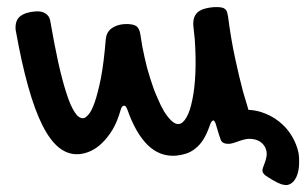

<svg xmlns="http://www.w3.org/2000/svg" viewBox="-20 -408 871 546"><path d="M810.1 -21Q795.4 -45.4 772.9 -63Q750.5 -80.6 721.2 -89.8Q704.6 -94.7 686.5 -95.7Q679.7 -117.7 670.9 -148.4Q660.2 -188.5 648.4 -243.2Q636.7 -297.4 628.4 -361.8Q627 -369.1 625.5 -374.5Q623.5 -379.9 619.1 -382.8Q615.2 -386.2 607.4 -387.2Q600.1 -388.2 587.9 -387.7Q574.7 -386.7 564 -383.8Q552.7 -380.9 544.4 -375Q536.6 -369.1 532.7 -359.4Q528.8 -349.6 529.8 -335Q530.8 -325.2 531.7 -316.4Q532.7 -307.6 533.7 -298.3Q537.6 -244.1 535.6 -199.7Q533.7 -155.8 526.9 -124Q520.5 -91.8 510.3 -74.2Q500 -56.2 487.8 -55.2Q478.5 -54.7 468.3 -64Q457.5 -73.7 446.8 -90.8Q436.5 -108.4 426.3 -132.8Q416 -156.2 407.2 -185.1Q397.9 -213.4 391.1 -245.1Q383.8 -276.4 379.4 -308.6Q377 -327.1 367.2 -334Q356.9 -340.8 332 -339.4Q310.5 -337.4 296.4 -326.7Q282.7 -315.9 280.8 -296.9Q275.4 -230 267.1 -186.5Q258.3 -143.1 249.5 -117.7Q240.7 -92.3 231.9 -82.5Q223.1 -72.3 216.8 -71.8Q204.1 -70.8 192.4 -88.9Q180.2 -107.4 168.9 -143.1Q157.2 -178.7 145.5 -231Q134.3 -283.2 122.6 -350.1Q120.1 -362.8 109.4 -369.6Q98.6 -377 80.6 -375.5Q52.7 -373.5 37.6 -361.8Q22.5 -350.1 24.4 -323.7Q41 -230 60.1 -162.1Q79.1 -94.2 101.1 -50.8Q123.5 -6.8 148.9 12.7Q174.8 32.7 204.6 30.3Q220.7 29.3 237.8 21.5Q254.9 13.7 270.5 -1.5Q286.1 -16.6 300.3 -39.6Q314 -63 323.2 -95.7Q325.2 -102.5 327.6 -105Q330.1 -107.4 332.5 -107.4Q335 -107.9 336.9 -106Q339.4 -103.5 342.3 -96.2Q365.7 -29.3 399.9 4.4Q434.6 38.1 480.5 34.7Q495.6 33.2 509.3 28.8Q522.9 24.4 535.2 14.6Q547.4 5.4 557.6 -10.3Q567.4 -25.4 575.7 -48.8Q581.1 -65.4 586.4 -65.4Q591.3 -65.9 595.7 -48.3Q599.1 -36.1 602.1 -26.9Q605 -18.1 607.9 -9.8Q610.8 -3.4 617.2 -1Q623.5 1.5 631.8 1Q642.1 0 654.3 -4.9L658.2 -6.3Q671.9 -11.2 681.6 -12.7Q689 -13.7 697.8 -12.7Q706.5 -11.7 714.8 -7.8Q723.1 -3.9 729 3.4Q735.4 10.7 737.8 22.5Q739.3 31.7 737.3 39.6Q735.8 47.9 732.9 55.2Q730 62 728 68.4Q725.6 74.2 726.6 79.1Q727.5 84.5 733.4 89.8Q739.7 94.7 756.3 104.5Q771.5 113.3 780.8 116.2Q789.6 118.7 796.4 118.2Q808.1 116.2 815.9 106.4Q823.7 96.7 827.1 83Q830.6 69.8 830.6 54.7Q831.1 39.6 829.1 27.8Q824.2 2.9 810.1 -21Z"/></svg>

Font: Gochi Hand Cyrillic
Style: Regular
Weight: 400
Designer: Juan Pablo del Peral; Denis Ignatov
Foundry: Juan Pablo del Peral; Denis Ignatov
Version: Version 1.00 June 29, 2018, initial release